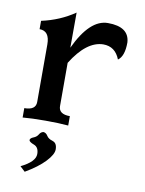

<svg xmlns="http://www.w3.org/2000/svg" viewBox="-86 -580 667 885"><g transform="rotate(10 248.0 -138.0)"><path d="M252.4 0Q209.5 -3.9 145.5 -3.9Q81.5 -3.9 39.1 0V-43.9Q92.8 -43.9 92.8 -82V-351.6Q92.8 -414.6 45.4 -414.6V-453.6Q131.3 -472.2 200.2 -519.5L199.7 -355Q266.1 -497.1 351.1 -497.1Q450.2 -497.1 454.6 -424.3Q454.6 -359.9 425.3 -339.4Q403.3 -396.5 347.2 -396.5Q269 -395.5 199.7 -284.2V-82Q199.7 -43.9 252.4 -43.9ZM91.8 244.6 68.4 222.7Q134.8 190.4 134.8 154.3Q134.8 122.6 112.1 114Q89.4 105.5 88.4 96.7Q89.4 87.4 104.2 81.8Q119.1 76.2 126.5 63.5Q133.8 50.8 146 49.3Q158.2 50.8 165.8 63.5Q173.3 76.2 194.1 82.5Q214.8 88.9 214.8 118.7Q214.8 142.1 182.6 176.3Q150.4 210.4 91.8 244.6Z"/></g></svg>

Font: Kelvinch
Style: Bold
Weight: 700
Designer: Paul James Miller
Foundry: High-Logic / Made with FontCreator
Version: Version 3.501;March 28, 2021;FontCreator 13.0.0.2683 64-bit